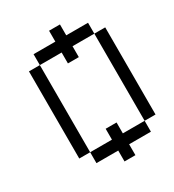

<svg xmlns="http://www.w3.org/2000/svg" viewBox="-181 -790 863 954"><g transform="rotate(-30 250.0 -313.0)"><path d="M312.5 0H437.5V-62.5H312.5V-125H250V-62.5H125V0H250V62.5H312.5ZM125 -62.5Q125 -62.5 125 -562.5H62.5Q62.5 -562.5 62.5 -62.5ZM437.5 -62.5H500Q500 -62.5 500 -562.5H437.5Q437.5 -562.5 437.5 -62.5ZM312.5 -562.5H437.5V-625H312.5V-687.5H250V-625H125V-562.5H250V-500H312.5Z"/></g></svg>

Font: BFUnifontExMono
Style: Regular
Weight: 500
Version: Version 15.0.06